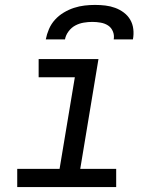

<svg xmlns="http://www.w3.org/2000/svg" viewBox="-20 -760 640 780"><path d="M50 0V-74H222L284 -446H137V-520H380L306 -74H452V0ZM166 -600Q170 -621 179 -642Q188 -663 203.5 -680Q219 -697 239 -709Q259 -721 280.5 -728Q302 -735 323.5 -737.5Q345 -740 366 -740Q388 -740 408.5 -737.5Q429 -735 448 -728Q467 -721 483 -709Q499 -697 509 -680Q519 -663 521.5 -642Q524 -621 520 -600H442Q445 -617 438.5 -632.5Q432 -648 419 -656.5Q406 -665 389 -668Q372 -671 355 -671Q338 -671 320 -668Q302 -665 286 -656.5Q270 -648 258.5 -632.5Q247 -617 244 -600Z"/></svg>

Font: Iosevka SS04 Extended Oblique
Style: Regular
Weight: 400
Width: 7
Italic angle: -9°
Monospace: yes
Designer: Belleve Invis
Foundry: Belleve Invis
Version: Version 19.0.0; ttfautohint (v1.8.4)